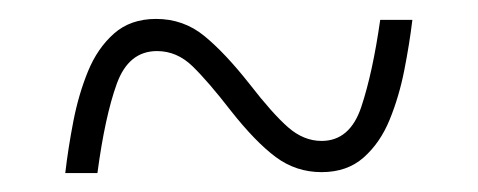

<svg xmlns="http://www.w3.org/2000/svg" viewBox="-20 -458 505 203"><path d="M49 -275Q52 -301 57.5 -329.5Q63 -358 73 -382.5Q83 -407 100.5 -422.5Q118 -438 145 -438Q174 -438 196 -420Q218 -402 244 -369Q268 -338 284.5 -323.5Q301 -309 320 -309Q350 -309 362 -345Q374 -381 382 -437H416Q413 -412 407.5 -384Q402 -356 392 -331.5Q382 -307 364.5 -291.5Q347 -276 320 -276Q293 -276 271.5 -292Q250 -308 224 -341Q200 -372 183.5 -388Q167 -404 146 -404Q116 -404 103.5 -369.5Q91 -335 83 -275Z"/></svg>

Font: Noto Serif Ethiopic Condensed ExtraLight
Style: Regular
Weight: 200
Width: 3
Designer: Monotype Design Team
Foundry: Monotype Imaging Inc.
Version: Version 2.102; ttfautohint (v1.8.4.7-5d5b)